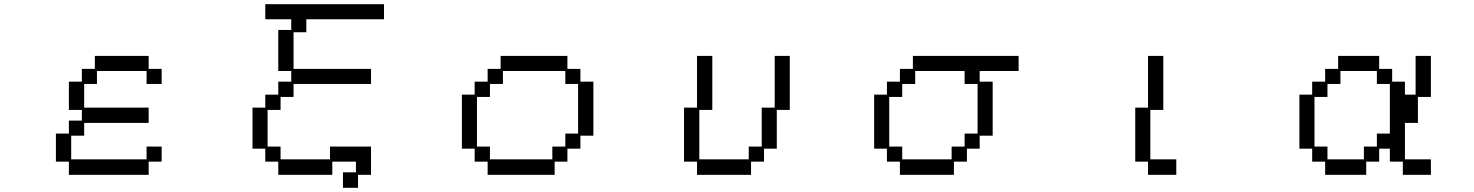

<svg xmlns="http://www.w3.org/2000/svg" viewBox="-20 -807 7040 917"><path d="M247 -169H309V-231H371V-282H309V-417H371V-478H433V-540H690V-478H752V-406H680V-468H443V-406H382V-293H690V-220H382V-159H320V-46H680V-107H752V-35H690V28H309V-35H247Z M1186 -293H1247V-355H1309V-417H1371V-468H1309V-664H1371V-715H1247V-787H1814V-715H1443V-653H1382V-478H1752V-406H1382V-344H1320V-282H1258V-107H1320V-46H1556V-107H1752V28H1690V90H1618V16H1680V-35H1567V28H1309V-35H1247V-97H1186Z M2186 -355H2247V-417H2309V-478H2371V-540H2690V-478H2752V-417H2814V-159H2752V-97H2690V-35H2629V28H2309V-35H2247V-97H2186ZM2320 -107V-46H2618V-107H2680V-169H2741V-406H2680V-468H2382V-406H2320V-344H2258V-107Z M3247 -293H3309V-540H3382V-282H3320V-46H3556V-107H3618V-293H3680V-540H3752V-282H3690V-97H3629V-35H3567V28H3309V-35H3247Z M4155 -355H4216V-417H4278V-478H4340V-540H4845V-468H4659V-417H4721V-159H4659V-97H4598V-35H4536V28H4278V-35H4216V-97H4155ZM4289 -107V-46H4525V-107H4587V-169H4649V-406H4587V-468H4351V-406H4289V-344H4227V-107Z M5402 -293H5463V-540H5536V-282H5474V-46H5598V28H5463V-35H5402Z M6186 -355H6247V-417H6309V-478H6371V-540H6567V-478H6629V-417H6690V-355H6741V-540H6814V-344H6752V-220H6690V-46H6814V28H6680V-35H6618V-97H6567V-35H6505V28H6309V-35H6247V-97H6186ZM6320 -107V-46H6494V-107H6556V-169H6618V-406H6556V-468H6382V-406H6320V-344H6258V-107Z"/></svg>

Font: DotGothic16
Style: Regular
Weight: 400
Designer: Fontworks Inc.
Foundry: Fontworks Inc.
Version: Version 1.100